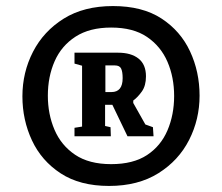

<svg xmlns="http://www.w3.org/2000/svg" viewBox="-20 -828 733 634"><path d="M353 -808Q450 -808 513 -767Q576 -726 607.5 -658.5Q639 -591 639 -512Q639 -434 604.5 -366Q570 -298 503 -256Q436 -214 340 -214Q244 -214 180.5 -255.5Q117 -297 85.5 -364.5Q54 -432 54 -510Q54 -589 89 -657Q124 -725 190.5 -766.5Q257 -808 353 -808ZM347 -737Q276 -737 229.5 -707Q183 -677 160.5 -626Q138 -575 138 -512Q138 -451 160 -399.5Q182 -348 228 -317Q274 -286 347 -286Q420 -286 465.5 -316Q511 -346 533 -397.5Q555 -449 555 -511Q555 -573 533 -624Q511 -675 465.5 -706Q420 -737 347 -737ZM370 -654Q413 -654 437.5 -634.5Q462 -615 462 -576Q462 -545 448.5 -526Q435 -507 420 -496V-488L460 -417L485 -408L487 -378H401L351 -482H327V-412L345 -408L346 -378H226V-406L251 -410V-611L226 -618V-654ZM359 -612H328V-524H348Q385 -524 385 -570Q385 -591 380 -601.5Q375 -612 359 -612Z"/></svg>

Font: Grenze Gotisch Black
Style: Regular
Weight: 900
Designer: Renata Polastri
Foundry: Omnibus-Type
Version: Version 1.001